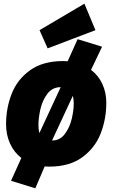

<svg xmlns="http://www.w3.org/2000/svg" viewBox="-20 -886 612 1044"><path d="M558 -327Q558 -239 527.5 -160.5Q497 -82 427.5 -31Q358 20 247 20Q231 20 223 19L172 138L40 97L96 -27Q56 -58 34.5 -105.5Q13 -153 13 -211Q13 -298 43.5 -376Q74 -454 143.5 -504Q213 -554 323 -554Q340 -554 348 -553L402 -673L535 -632L475 -506Q515 -476 536.5 -429.5Q558 -383 558 -327ZM189 -206Q189 -182 194 -162L310 -412Q265 -412 238 -376.5Q211 -341 200 -293.5Q189 -246 189 -206ZM381 -324Q381 -347 376 -365L263 -122Q306 -122 332.5 -157.5Q359 -193 370 -239.5Q381 -286 381 -324ZM439 -866 499 -722 239 -623 195 -722Z"/></svg>

Font: Fira Sans Black
Style: Italic
Weight: 900
Italic angle: -8°
Designer: Carrois Corporate & Edenspiekermann AG
Foundry: Carrois Corporate GbR & Edenspiekermann AG
Version: Version 4.203